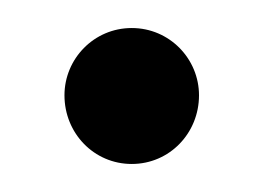

<svg xmlns="http://www.w3.org/2000/svg" viewBox="-20 -87 184 137"><path d="M122 -19C122 -45 101 -67 74 -67C47 -67 26 -45 26 -19C26 8 47 30 74 30C101 30 122 8 122 -19Z"/></svg>

Font: LS
Style: RegularAlt
Weight: 500
Designer: BSozoo
Foundry: BSozoo
Version: Version 001.000